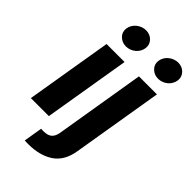

<svg xmlns="http://www.w3.org/2000/svg" viewBox="-291 -853 1141 1141"><g transform="rotate(45 279.5 -283.0)"><path d="M186.8 85.6Q192.5 85.9 197.3 86.1Q202.1 86.3 206.7 86.3Q243.3 86.3 260.7 70.7Q278.1 55 283.4 24.5L377.8 -545.5H529.1L433.9 27Q418.7 121.1 355.8 163Q293.7 204.5 196.7 204.5Q189.6 204.5 182.5 204.4Q175.4 204.2 167.3 203.8ZM105.8 -545.5H257.1L166.2 0H14.9ZM394.5 -692.5Q396.7 -708.8 405 -722.8Q413.4 -736.9 425.8 -747Q438.2 -757.1 453.7 -763Q469.1 -768.8 485.1 -768.8Q518.8 -768.8 540.5 -746.4Q562.1 -723.7 558.2 -692.5Q556.1 -676.1 547.9 -661.9Q539.8 -647.7 527.5 -637.6Q515.3 -627.5 499.8 -621.6Q484.4 -615.8 467.7 -615.8Q435 -615.8 412.3 -638.5Q390.3 -660.5 394.5 -692.5ZM123.6 -693.2Q125.7 -709.5 134.1 -723.5Q142.4 -737.6 154.8 -747.7Q167.3 -757.8 182.7 -763.7Q198.2 -769.5 214.1 -769.5Q247.9 -769.5 269.5 -747.2Q291.2 -724.4 287.3 -693.2Q285.2 -676.8 277 -662.6Q268.8 -648.4 256.6 -638.3Q244.3 -628.2 228.9 -622.3Q213.4 -616.5 196.7 -616.5Q164.1 -616.5 141.3 -639.2Q119.3 -661.2 123.6 -693.2Z"/></g></svg>

Font: Inter P
Style: Bold Italic
Weight: 700
Italic angle: 9.39999°
Designer: Rasmus Andersson
Foundry: rsms
Version: Version 3.018;git-588b23468